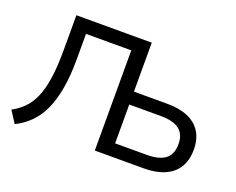

<svg xmlns="http://www.w3.org/2000/svg" viewBox="-114 -905 1375 1120"><g transform="rotate(20 573.5 -345.0)"><path d="M64 15 17 -58Q58 -80 89 -111Q120 -142 141.5 -190.5Q163 -239 174 -312.5Q185 -386 185 -492V-705H653V-401H861Q935 -401 988 -378.5Q1041 -356 1069 -311.5Q1097 -267 1097 -202Q1097 -136 1069 -91Q1041 -46 988 -23Q935 0 861 0H556V-622H275V-468Q275 -362 261 -282.5Q247 -203 220.5 -146Q194 -89 154.5 -49.5Q115 -10 64 15ZM653 -80H849Q927 -80 964.5 -109.5Q1002 -139 1002 -201Q1002 -263 964 -292Q926 -321 849 -321H653Z"/></g></svg>

Font: Nunito Sans 10pt Medium
Style: Regular
Weight: 500
Designer: Vernon Adams
Foundry: Vernon Adams
Version: Version 3.101;gftools[0.9.27]